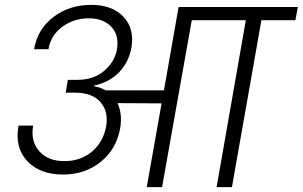

<svg xmlns="http://www.w3.org/2000/svg" viewBox="-20 -769 1244 789"><path d="M296.9 -440.9Q364.7 -440.9 407.7 -477.5Q450.7 -514.2 460 -563Q471.2 -623.5 437.7 -658.7Q404.3 -693.8 345.2 -693.8Q283.7 -693.8 236.3 -659.2Q189 -624.5 179.2 -566.9H120.1Q134.3 -649.9 200 -699.5Q265.6 -749 355 -749Q440.4 -749 486.8 -700.7Q533.2 -652.3 520 -573.2Q509.3 -513.7 469.7 -472.4Q430.2 -431.2 366.2 -417L365.2 -415Q390.1 -411.1 414.1 -397.9H653.8L713.9 -740.2H1204.1L1193.8 -686H1054.2L933.1 0H870.1L990.2 -686H768.1L646 0H583L644 -344.2L462.9 -345.2Q483.4 -301.8 474.1 -243.2Q459 -156.7 394.3 -104.2Q329.6 -51.8 238.8 -51.8Q143.1 -51.8 91.3 -107.7Q39.6 -163.6 56.2 -252.9H116.2Q105 -189 141.1 -147.9Q177.2 -106.9 244.1 -106.9Q311.5 -106.9 357.9 -146Q404.3 -185.1 416 -249Q426.3 -308.1 396 -345.2H395V-347.2Q360.8 -388.2 288.1 -388.2H250L258.8 -440.9Z"/></svg>

Font: SVN-Poppins Light
Style: Italic
Weight: 300
Italic angle: -10°
Designer: Ninad Kale (Devanagari), Jonny Pinhorn (Latin)
Foundry: Indian Type Foundry
Version: Version 3.002 2017